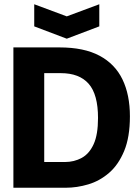

<svg xmlns="http://www.w3.org/2000/svg" viewBox="-20 -883 659 903"><path d="M43 0V-660H260Q375 -660 448 -621Q521 -582 556 -509.5Q591 -437 591 -336Q591 -238 564 -173Q537 -108 493 -70Q449 -32 395.5 -16Q342 0 289 0ZM266 -539H188V-121H285Q329 -121 364.5 -140.5Q400 -160 420.5 -205Q441 -250 441 -328Q441 -439 397 -489Q353 -539 266 -539ZM141 -863 294 -806 447 -863V-759L294 -701L141 -759Z"/></svg>

Font: Bricolage Grotesque 96pt Bricolage Grotesque 48pt Regular
Style: Bold
Weight: 700
Designer: Mathieu Triay
Foundry: Atelier Triay
Version: Version 1.001; ttfautohint (v1.8.4.7-5d5b);gftools[0.9.33.de